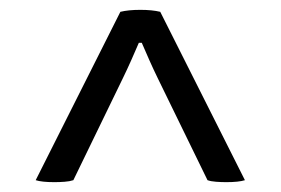

<svg xmlns="http://www.w3.org/2000/svg" viewBox="-20 -672 570 390"><path d="M477.5 -306Q465 -302 439.5 -302Q429 -302 418.8 -302.8Q408.5 -303.5 401.5 -306L300.5 -513Q291.5 -531.5 283.5 -549.5Q275.5 -567.5 268 -585H262Q254.5 -567.5 246.5 -549.5Q238.5 -531.5 229.5 -513L129 -306Q121.5 -303.5 111.2 -302.8Q101 -302 90.5 -302Q65 -302 52.5 -306L224.5 -648Q241 -652 265 -652Q289 -652 305.5 -648Z"/></svg>

Font: Signika SC Light
Style: Regular
Weight: 300
Designer: Anna Giedryś
Foundry: Anna Giedryś
Version: Version 2.000; ttfautohint (v1.8.3) -l 8 -r 50 -G 200 -x 9 -